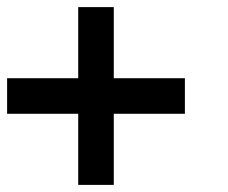

<svg xmlns="http://www.w3.org/2000/svg" viewBox="-20 -720 640 540"><path d="M0 -400V-500H200V-700H300V-500H500V-400H300V-200H200V-400Z"/></svg>

Font: Galmuri9 Regular
Style: Regular
Weight: 400
Designer: Lee Minseo (quiple)
Version: Version 2.399;hotconv 1.1.1;makeotfexe 2.6.0 DEVELOPMENT